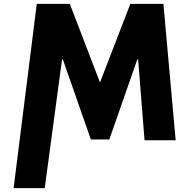

<svg xmlns="http://www.w3.org/2000/svg" viewBox="-20 -721 973 987"><path d="M723 0 690 -416H686L542 -4H447L303 -416H299L210 246H50L169 -701H339L494 -297L650 -701H820L883 0Z"/></svg>

Font: Hussar
Style: BoldWeb
Weight: 700
Foundry: Cannot Into Space Fonts
Version: Version 2.00